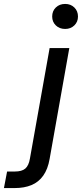

<svg xmlns="http://www.w3.org/2000/svg" viewBox="-135 -740 416 975"><path d="M-115 215 -99 131H-60Q-24 131 -6.5 116Q11 101 17 65L117 -496H217L117 67Q108 119 84.5 152Q61 185 24.5 200Q-12 215 -60 215ZM196 -593Q167 -593 148.5 -611Q130 -629 130 -656Q130 -684 148.5 -702Q167 -720 196 -720Q224 -720 242.5 -702Q261 -684 261 -656Q261 -629 242.5 -611Q224 -593 196 -593Z"/></svg>

Font: DM Sans 28pt Medium
Style: Italic
Weight: 500
Italic angle: -10°
Version: Version 4.004;gftools[0.9.30]